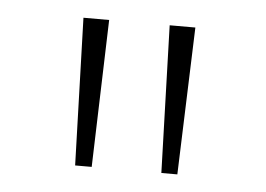

<svg xmlns="http://www.w3.org/2000/svg" viewBox="-32 -812 464 335"><g transform="rotate(5 200.0 -644.0)"><path d="M110 -515H139L147 -773H102ZM261 -515H289L298 -773H253Z"/></g></svg>

Font: Noto Sans Telugu ExtraLight
Style: Regular
Weight: 200
Designer: Jelle Bosma - Monotype Design Team
Foundry: Monotype Imaging Inc.
Version: Version 2.005